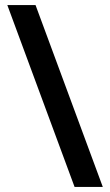

<svg xmlns="http://www.w3.org/2000/svg" viewBox="-20 -738 436 762"><path d="M121 -718 388 4H276L9 -718Z"/></svg>

Font: Noto Sans Lao UI SemCond SemBd
Style: Regular
Weight: 600
Width: 4
Designer: Monotype Design Team
Foundry: Monotype Imaging Inc.
Version: Version 2.000; ttfautohint (v1.8.4.7-5d5b)